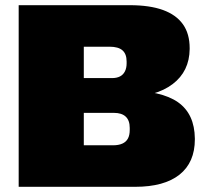

<svg xmlns="http://www.w3.org/2000/svg" viewBox="-20 -720 800 740"><path d="M52 -700H480Q557 -700 608 -681.5Q659 -663 685 -626.5Q711 -590 711 -534V-531Q710 -445 645.5 -396Q581 -347 468 -346L464 -372Q602 -371 666 -326Q730 -281 731 -186V-183Q731 -94 672 -47Q613 0 501 0H52ZM415 -160Q437 -160 451.5 -166.5Q466 -173 473 -186Q480 -199 480 -219V-227Q480 -256 464.5 -270.5Q449 -285 419 -285H303V-160ZM411 -419Q430 -419 442.5 -425.5Q455 -432 461.5 -445Q468 -458 468 -476V-483Q468 -512 452 -526Q436 -540 402 -540H303V-419Z"/></svg>

Font: Pathway Extreme 8pt Thin 12pt Black
Style: Regular
Weight: 900
Version: Version 1.001;gftools[0.9.26]